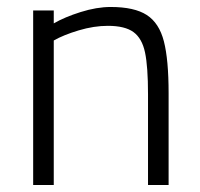

<svg xmlns="http://www.w3.org/2000/svg" viewBox="-20 -530 573 550"><path d="M75 -500H134V-463Q165 -481 211 -495.5Q257 -510 297 -510Q365 -510 400.5 -487Q436 -464 449.5 -411.5Q463 -359 463 -263V0H404V-260Q404 -339 395.5 -379.5Q387 -420 362.5 -438Q338 -456 289 -456Q249 -456 205.5 -443Q162 -430 134 -414V0H75Z"/></svg>

Font: Cairo Light
Style: Regular
Weight: 300
Designer: Mohamed Gaber, Accademia di Belle Arti di Urbino and others
Foundry: Kief Type Foundry, Accademia di Belle Arti di Urbino and others
Version: Version 3.011